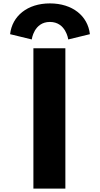

<svg xmlns="http://www.w3.org/2000/svg" viewBox="-20 -1109 588 1129"><path d="M364.4 -825H176.4V0H364.4ZM166.7 -877C166.7 -877 179.4 -980 273.4 -980C368 -980 381.3 -877 381.3 -877L508.6 -908C496.6 -1015 406.6 -1089 273.4 -1089C141.4 -1089 51.4 -1015 39.4 -908Z"/></svg>

Font: Hussar
Style: BdSuprExt
Weight: 700
Foundry: Cannot Into Space Fonts
Version: Version 2.00